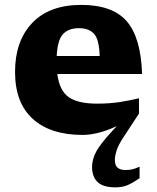

<svg xmlns="http://www.w3.org/2000/svg" viewBox="-20 -552 658 804"><path d="M562 -76.5 498.5 20.5Q475.5 55 468.2 78.5Q461 102 461 118Q461 141 472.8 150.5Q484.5 160 504.5 160Q519.5 160 532 157.5Q544.5 155 564.5 146V194Q532.5 216 512 224.2Q491.5 232.5 463.5 232.5Q411.5 232.5 388.5 210.2Q365.5 188 365.5 147.5Q365.5 115 383.2 82.2Q401 49.5 451 -4.5L469 -24Q427 -4.5 391.8 4.2Q356.5 13 326 13Q191.5 13 117.2 -54.2Q43 -121.5 43 -251Q43 -380.5 115 -456Q187 -531.5 320 -531.5Q451 -531.5 510.5 -463.2Q570 -395 575 -242H220Q229 -172 268 -145Q307 -118 386.5 -118Q438.5 -118 480.8 -124.5Q523 -131 562 -140.5ZM310.5 -434Q266.5 -434 243.5 -408.8Q220.5 -383.5 217.5 -317.5H397.5Q395 -388.5 373.2 -411.2Q351.5 -434 310.5 -434Z"/></svg>

Font: Newsreader Caption
Style: Bold
Weight: 700
Designer: Hugues Gentile
Foundry: Production Type
Version: Version 1.001